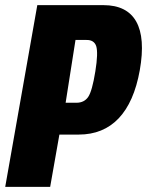

<svg xmlns="http://www.w3.org/2000/svg" viewBox="-58 -731 575 751"><path d="M-37.6 0H138.2L174.3 -204.6H250C377 -204.6 459 -289.1 488.8 -456.5C518.6 -624.5 469.2 -710.9 346.7 -710.9H87.9ZM198.7 -329.1 237.3 -574.7H279.8C299.8 -575.2 313 -566.9 318.4 -550.3C323.7 -533.2 322.8 -500.5 314.9 -451.7C306.6 -400.4 297.4 -367.2 287.1 -352.1C276.9 -336.9 261.2 -329.1 241.2 -329.1Z"/></svg>

Font: Roboto Flex Super Cond Black
Style: Italic
Weight: 900
Width: 3
Italic angle: -10°
Designer: Berlow after Robertson
Foundry: Google
Version: Version 3.200;Glyphs 3.3 (3311)